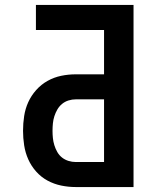

<svg xmlns="http://www.w3.org/2000/svg" viewBox="-20 -755 640 775"><path d="M286 0Q256 0 227 -6Q198 -12 172 -26Q146 -40 126 -62.5Q106 -85 94 -112Q82 -139 77.5 -168.5Q73 -198 73 -227Q73 -257 77.5 -286.5Q82 -316 94 -342.5Q106 -369 126 -391.5Q146 -414 172 -428.5Q198 -443 227 -449Q256 -455 286 -455H400V-634H125V-735H519V0ZM286 -101H400V-354H286Q271 -354 256.5 -349.5Q242 -345 230.5 -335.5Q219 -326 211.5 -313Q204 -300 199.5 -286Q195 -272 193.5 -257Q192 -242 192 -227Q192 -212 193.5 -197.5Q195 -183 199.5 -168.5Q204 -154 211.5 -141Q219 -128 230.5 -119Q242 -110 256.5 -105.5Q271 -101 286 -101Z"/></svg>

Font: Iosevka SS04 Extended
Style: Bold
Weight: 700
Width: 7
Monospace: yes
Designer: Belleve Invis
Foundry: Belleve Invis
Version: Version 19.0.0; ttfautohint (v1.8.4)